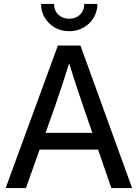

<svg xmlns="http://www.w3.org/2000/svg" viewBox="-20 -960 703 980"><path d="M8.8 0 275.4 -727.5H390.6L654.3 0H548.3L402.3 -424.3Q385.7 -472.2 366.5 -531.2Q347.2 -590.3 318.8 -681.6H347.2Q318.4 -590.3 299.1 -531.2Q279.8 -472.2 263.2 -424.3L112.3 0ZM151.4 -196.3V-281.7H511.7V-196.3ZM333 -800.8Q292.5 -800.8 260 -819.3Q227.5 -837.9 208.5 -869.6Q189.5 -901.4 189.5 -939.9H255.9Q255.9 -906.2 277.6 -885.3Q299.3 -864.3 333 -864.3Q366.7 -864.3 388.4 -885.3Q410.2 -906.2 410.2 -939.9H477.1Q477.1 -900.9 458 -869.4Q439 -837.9 406.2 -819.3Q373.5 -800.8 333 -800.8Z"/></svg>

Font: Inter Cardless Display
Style: Regular
Weight: 400
Designer: Rasmus Andersson
Foundry: rsms
Version: Version 4.001;git-9221beed3